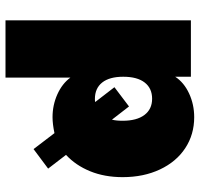

<svg xmlns="http://www.w3.org/2000/svg" viewBox="-34 -512 726 698"><g transform="rotate(90 329.0 -163.0)"><path d="M543 -40 593 25 522 78 464 2Q431 9 406 9Q362 9 323 -8.5Q284 -26 262 -56V180H54V-494H259V-437Q280 -469 320 -487.5Q360 -506 406 -506Q469 -506 518.5 -473.5Q568 -441 596 -381.5Q624 -322 624 -246Q624 -180 602.5 -127.5Q581 -75 543 -40ZM351 -146 297 -216 367 -269 415 -207Q419 -222 419 -246Q419 -297 398 -325Q377 -353 339 -353Q301 -353 280 -326Q259 -299 259 -248Q259 -198 280 -171.5Q301 -145 340 -145Q347 -145 351 -146Z"/></g></svg>

Font: Nunito Sans Heavy
Style: Regular
Weight: 400
Designer: Vernon Adams
Foundry: Vernon Adams
Version: Version 2.500